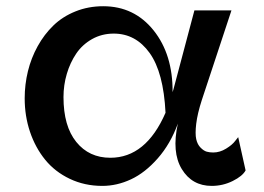

<svg xmlns="http://www.w3.org/2000/svg" viewBox="-20 -589 857 623"><path d="M634.8 -264.2Q620.6 -220.2 616.7 -187.5Q612.8 -154.8 616.7 -137.5Q620.6 -120.1 630.9 -109.9Q641.1 -99.6 650.6 -96.9Q660.2 -94.2 671.9 -94.2Q693.4 -94.2 713.6 -106.7Q733.9 -119.1 743.2 -131.8L752.9 -144L776.9 -36.1Q767.1 -17.6 735.1 -1.7Q703.1 14.2 667 14.2Q603 14.2 569.8 -40.5Q536.6 -95.2 557.1 -188Q533.2 -122.1 491.9 -75.2Q450.7 -28.3 405 -7.1Q359.4 14.2 312 14.2Q254.4 14.2 206.3 -8.8Q158.2 -31.7 126.5 -70.8Q94.7 -109.9 77.4 -161.1Q60.1 -212.4 60.1 -270Q60.1 -314.9 70.6 -357.9Q81.1 -400.9 102.3 -439.2Q123.5 -477.5 153.3 -506.3Q183.1 -535.2 224.9 -552Q266.6 -568.8 314.9 -568.8Q415.5 -568.8 478.3 -490.5Q541 -412.1 540 -290Q541 -293.9 543 -299.8L610.8 -555.2H731ZM186 -273.9Q186 -179.7 227.5 -128.4Q269 -77.1 337.9 -77.1Q453.6 -77.1 517.1 -223.1Q510.7 -354 465.6 -417Q420.4 -480 349.1 -480Q310.5 -480 278.8 -462.2Q247.1 -444.3 227.3 -415Q207.5 -385.7 196.8 -349.4Q186 -313 186 -273.9Z"/></svg>

Font: Sporting Grotesque
Style: Regular
Weight: 400
Designer: Lucas LE BIHAN
Foundry: Lucas LE BIHAN
Version: Version 2.001;PS 2.1;hotconv 1.0.88;makeotf.lib2.5.647800